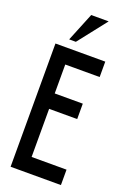

<svg xmlns="http://www.w3.org/2000/svg" viewBox="-174 -994 714 1054"><g transform="rotate(20 182.5 -467.0)"><path d="M326 -630H125V-461H289V-371H125V-90H329V0H35V-720H326ZM137 -767H98L166 -934H268Z"/></g></svg>

Font: Berliner Wand
Style: Regular
Weight: 400
Designer: Peter Wiegel
Foundry: Peter Wiegel
Version: Version 1.000